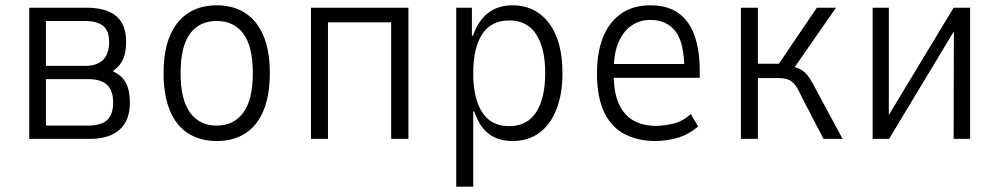

<svg xmlns="http://www.w3.org/2000/svg" viewBox="-20 -523 3763 723"><path d="M90 0V-494H308Q356 -494 389.5 -479.5Q423 -465 439 -436.5Q455 -408 455 -367Q455 -327 444 -301Q433 -275 406 -256L408 -253Q431 -242 444 -226Q457 -210 463 -188Q469 -166 469 -136Q469 -69 430 -34.5Q391 0 319 0ZM153 -50H311Q359 -50 382.5 -70Q406 -90 406 -137Q406 -183 382.5 -204Q359 -225 313 -225H153ZM153 -275H301Q345 -275 368 -297.5Q391 -320 391 -365Q391 -407 368.5 -425.5Q346 -444 299 -444H153Z M797 8Q734 8 689 -20.5Q644 -49 620 -106Q596 -163 596 -248Q596 -332 620 -388.5Q644 -445 689 -474Q734 -503 796 -503Q859 -503 903.5 -474Q948 -445 972 -388.5Q996 -332 996 -248Q996 -163 972 -106Q948 -49 903.5 -20.5Q859 8 797 8ZM795 -50Q860 -50 896 -98.5Q932 -147 932 -248Q932 -348 896.5 -396Q861 -444 796 -444Q731 -444 695.5 -396Q660 -348 660 -248Q660 -147 696 -98.5Q732 -50 795 -50Z M1151 0V-494H1518V0H1453V-439H1215V0Z M1698 180V-494H1757V-389H1761Q1782 -447 1819 -475Q1856 -503 1910 -503Q1969 -503 2011.5 -471.5Q2054 -440 2076 -383.5Q2098 -327 2098 -247Q2098 -169 2075.5 -111.5Q2053 -54 2011 -23Q1969 8 1910 8Q1856 8 1820.5 -19Q1785 -46 1766 -103H1762V180ZM1897 -48Q1965 -48 1999 -100.5Q2033 -153 2033 -248Q2033 -342 1999 -394Q1965 -446 1898 -446Q1829 -446 1795.5 -394Q1762 -342 1762 -248Q1762 -153 1795.5 -100.5Q1829 -48 1897 -48Z M2448 8Q2382 8 2332 -18Q2282 -44 2255 -100.5Q2228 -157 2228 -247Q2228 -325 2250.5 -382Q2273 -439 2318 -471Q2363 -503 2429 -503Q2494 -503 2535 -473.5Q2576 -444 2595.5 -388.5Q2615 -333 2615 -255V-230H2275V-282H2576L2557 -260Q2557 -361 2524 -404.5Q2491 -448 2428 -448Q2391 -448 2360 -428Q2329 -408 2310 -366Q2291 -324 2291 -256V-243Q2291 -173 2311 -130.5Q2331 -88 2366.5 -68.5Q2402 -49 2450 -49Q2481 -49 2517 -58Q2553 -67 2581 -94L2609 -47Q2573 -16 2531.5 -4Q2490 8 2448 8Z M2770 0V-494H2834V-283H2913L3056 -494H3128L2964 -258L2953 -274Q2982 -270 2998.5 -259.5Q3015 -249 3028 -229.5Q3041 -210 3058 -176L3153 0H3081L3000 -156Q2989 -180 2979.5 -195.5Q2970 -211 2955 -220Q2940 -229 2912 -229H2834V0Z M3266 0V-494H3327V-80H3321L3571 -494H3633V0H3571L3572 -415H3578L3328 0Z"/></svg>

Font: Nunito Sans 7pt Condensed Light
Style: Regular
Weight: 300
Width: 3
Designer: Vernon Adams
Foundry: Vernon Adams
Version: Version 3.101;gftools[0.9.27]